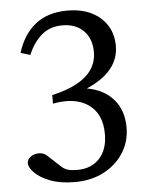

<svg xmlns="http://www.w3.org/2000/svg" viewBox="-52 -753 628 806"><g transform="rotate(-5 262.0 -350.0)"><path d="M232 10Q170 10 127.5 -6.5Q85 -23 63 -45.5Q41 -68 41 -85Q41 -102 55.5 -112.5Q70 -123 89.5 -123.5Q109 -124 123 -112L177 -62Q187 -52 201.5 -46Q216 -40 246 -40Q305 -40 339.5 -77.5Q374 -115 374 -180Q374 -266 317.5 -305Q261 -344 168 -326V-362Q358 -405 358 -527Q358 -583 325 -616.5Q292 -650 236 -650Q183 -650 148 -620Q113 -590 91 -538L51 -550Q74 -626 126.5 -668Q179 -710 262 -710Q348 -710 400 -664.5Q452 -619 452 -545Q452 -436 315 -377Q386 -365 426.5 -318.5Q467 -272 467 -200Q467 -140 436.5 -92.5Q406 -45 353 -17.5Q300 10 232 10Z"/></g></svg>

Font: Hedvig Letters Serif 14pt
Style: Regular
Weight: 400
Designer: Alexander Örn & Tor Weibull
Foundry: Kanon Foundry
Version: Version 1.000; ttfautohint (v1.8.4.7-5d5b)